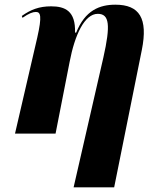

<svg xmlns="http://www.w3.org/2000/svg" viewBox="-20 -570 646 819"><path d="M294 229H467L585 -357C612 -492 575 -550 472 -550C405 -550 343 -526 305 -431H300C303 -523 258 -543 198 -543C147 -543 111 -529 73 -502L76 -494C103 -513 120 -519 133 -519C153 -519 160 -503 139 -410L44 0H217L277 -306C299 -422 341 -511 397 -511C447 -511 452 -463 421 -325Z"/></svg>

Font: Noto Serif Display SemiCondensed ExtraBold
Style: Italic
Weight: 800
Width: 4
Italic angle: -12°
Designer: Monotype Design Team
Foundry: Monotype Imaging Inc.
Version: Version 2.009